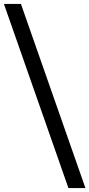

<svg xmlns="http://www.w3.org/2000/svg" viewBox="-58 -862 457 982"><path d="M379 100 49 -842H-38L292 100Z"/></svg>

Font: Chess Sans Medium
Style: Regular
Weight: 500
Designer: Wolf Bōese
Foundry: Wolf Bōese
Version: Version 7.223;Glyphs 3.3 (3306)